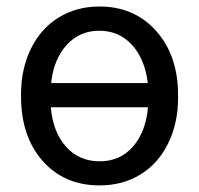

<svg xmlns="http://www.w3.org/2000/svg" viewBox="-20 -558 608 588"><path d="M44.4 0ZM44.4 -269Q44.4 -346.7 74.5 -408.4Q104.5 -470.2 159.4 -504.2Q214.4 -538.1 284.2 -538.1Q387.7 -538.1 453.6 -468.3Q519.5 -398.4 524.9 -286.6L525.4 -258.3Q525.4 -181.2 495.1 -119.1Q464.8 -57.1 410.2 -23.7Q355.5 9.8 285.2 9.8Q176.8 9.8 110.6 -65.2Q44.4 -140.1 44.4 -262.7ZM433.1 -229.5H135.7Q142.1 -153.8 182.1 -108.9Q222.2 -64 285.2 -64Q348.1 -64 387.5 -109.4Q426.8 -154.8 433.1 -229.5ZM284.2 -463.9Q223.1 -463.9 183.6 -419.7Q144 -375.5 136.7 -303.7H432.6Q423.8 -377.4 384 -420.7Q344.2 -463.9 284.2 -463.9Z"/></svg>

Font: Roboto-o
Style: o-Regular
Weight: 400
Designer: Google
Version: Version 2.134; 2016; ttfautohint (v1.6)